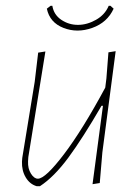

<svg xmlns="http://www.w3.org/2000/svg" viewBox="-20 -633 477 664"><path d="M362 -613 373 -603Q351 -555 299 -536.5Q247 -518 199.5 -536.5Q152 -555 142 -603L155 -613H161Q166 -582 192 -564.5Q218 -547 249.5 -547Q281 -547 312 -564.5Q343 -582 356 -613ZM137 -455 78 -90 77 -75Q76 -50 87 -32.5Q98 -15 111 -15Q137 -15 201.5 -100Q266 -185 344 -330L348 -362L355 -452L380 -456L334 -106L325 0L300 4L336 -267H331Q266 -155 216.5 -88Q167 -21 118 11H107Q83 4 69 -19.5Q55 -43 56 -74L57 -87L100 -350L112 -451Z"/></svg>

Font: Alegreya Sans SC Thin
Style: Italic
Weight: 100
Italic angle: -7°
Designer: Juan Pablo del Peral
Foundry: Huerta Tipografica
Version: Version 2.007